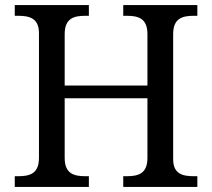

<svg xmlns="http://www.w3.org/2000/svg" viewBox="-20 -734 833 754"><path d="M329 0V-42H316C271 -42 234 -51 234 -114V-348H559V-114C559 -51 522 -42 477 -42H464V0H755V-42H742C698 -42 660 -50 660 -109V-600C660 -663 697 -672 742 -672H755V-714H464V-672H477C522 -672 559 -663 559 -600V-398H234V-600C234 -663 271 -672 316 -672H329V-714H38V-672H51C95 -672 133 -663 133 -604V-114C133 -51 96 -42 51 -42H38V0Z"/></svg>

Font: Liu Chibing Harmony Marks (Sposobin) Font
Style: Regular
Weight: 400
Designer: Liu Chibing
Foundry: Liu Chibing
Version: Version 1.003